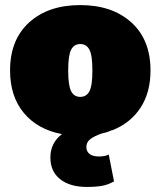

<svg xmlns="http://www.w3.org/2000/svg" viewBox="-20 -530 638 763"><path d="M325.2 212.9Q257.8 212.9 219 182.1Q180.2 151.4 180.2 96.2Q180.2 38.1 226.1 2.9Q129.9 -15.1 75 -80.8Q20 -146.5 20 -250Q20 -372.1 95.9 -440.9Q171.9 -509.8 298.8 -509.8Q425.8 -509.8 502 -440.9Q578.1 -372.1 578.1 -250Q578.1 -162.1 538.1 -101.3Q498 -40.5 425.8 -12.2H423.8Q404.3 -3.4 382.8 1Q352.5 11.7 337.9 23.7Q323.2 35.6 323.2 54.2Q323.2 72.3 336.2 82Q349.1 91.8 372.1 91.8Q398.9 91.8 412.1 84L433.1 190.9Q410.6 203.6 386.5 208.3Q362.3 212.9 325.2 212.9ZM298.8 -355Q274.4 -355 262.7 -332.5Q251 -310.1 251 -250Q251 -189.9 262.7 -167.5Q274.4 -145 298.8 -145Q323.7 -145 335.4 -167.5Q347.2 -189.9 347.2 -250Q347.2 -310.1 335.4 -332.5Q323.7 -355 298.8 -355Z"/></svg>

Font: Work Sans Black
Style: Regular
Weight: 900
Designer: Wei Huang
Foundry: Wei Huang
Version: Version 2.012